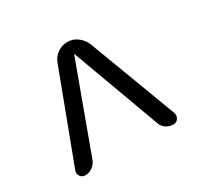

<svg xmlns="http://www.w3.org/2000/svg" viewBox="-106 -852 713 694"><g transform="rotate(-30 250.0 -505.0)"><path d="M66.4 -280.3Q52.7 -280.3 45.4 -291Q38.1 -301.8 43 -314.5L181.6 -682.6Q189.5 -704.1 208 -717.3Q226.6 -730.5 249.5 -730.5Q272.5 -730.5 290.5 -717.3Q308.6 -704.1 318.4 -682.6L457 -314.5Q460.9 -302.7 454.1 -291.5Q447.3 -280.3 433.6 -280.3Q417 -280.3 403.3 -289.6Q389.6 -298.8 384.8 -314.5L251 -678.7Q251 -679.7 250 -679.7Q249 -679.7 249 -678.7L115.2 -314.5Q109.4 -299.8 95.7 -290Q82 -280.3 66.4 -280.3Z"/></g></svg>

Font: Rounded-X Mgen+ 1m regular
Style: Regular
Weight: 400
Designer: [Source Han Sans]
Ryoko NISHIZUKA  (kana & ideographs); Paul D. Hunt (Latin, Greek & Cyrillic); Wenlong ZHANG  (bopomofo
Version: Version 1.059.20150602